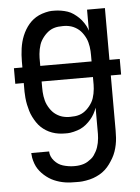

<svg xmlns="http://www.w3.org/2000/svg" viewBox="-53 -570 607 835"><g transform="rotate(-5 250.0 -152.5)"><path d="M248 223Q235 223 222.5 222.5Q210 222 197.5 220Q185 218 173 214.5Q161 211 149.5 206Q138 201 127.5 194Q117 187 107.5 178.5Q98 170 90 160Q82 150 76.5 139Q71 128 67 113.5Q63 99 63 91L62 80H140Q140 91 144.5 101.5Q149 112 157 121Q165 130 174 136Q183 142 194 145.5Q205 149 218 151Q231 153 239 153H248Q257 153 267 151.5Q277 150 286 147Q295 144 303 139Q311 134 318.5 128Q326 122 331.5 114Q337 106 341.5 97.5Q346 89 349 80Q352 71 354 61.5Q356 52 357 41Q358 30 358 23V-92Q353 -78 346 -65.5Q339 -53 329.5 -42Q320 -31 308.5 -21.5Q297 -12 284 -6Q271 0 254 4Q237 8 228 8H216Q202 8 188 6Q174 4 160 -1Q146 -6 134 -13.5Q122 -21 112 -30.5Q102 -40 94 -52Q86 -64 79.5 -77Q73 -90 69 -103.5Q65 -117 62 -131Q59 -145 57.5 -161.5Q56 -178 56 -188V-226H19V-294H56V-320Q56 -334 57 -348.5Q58 -363 60 -377Q62 -391 65.5 -404.5Q69 -418 74.5 -431.5Q80 -445 87.5 -457.5Q95 -470 104 -480.5Q113 -491 124 -499.5Q135 -508 148 -514Q161 -520 177.5 -524Q194 -528 204 -528H216Q230 -528 245 -525.5Q260 -523 273.5 -518.5Q287 -514 299 -505.5Q311 -497 321.5 -487Q332 -477 341.5 -462.5Q351 -448 354 -439L358 -428V-520H436V-294H481V-226H436V15Q436 30 435 45.5Q434 61 431 76Q428 91 423 105.5Q418 120 410.5 133Q403 146 394 158.5Q385 171 373.5 181.5Q362 192 348.5 199.5Q335 207 321 212Q307 217 289 220Q271 223 261 223ZM358 -294V-320Q358 -330 357.5 -339.5Q357 -349 355.5 -358.5Q354 -368 351.5 -377.5Q349 -387 345 -395.5Q341 -404 335.5 -412.5Q330 -421 323.5 -428Q317 -435 309 -440.5Q301 -446 292 -450Q283 -454 272 -456Q261 -458 255 -458H246Q236 -458 226.5 -457Q217 -456 207.5 -453Q198 -450 190 -445Q182 -440 175 -433.5Q168 -427 162 -419.5Q156 -412 151 -403.5Q146 -395 143 -385.5Q140 -376 138 -366.5Q136 -357 135 -346Q134 -335 134 -329V-294ZM238 -62H246Q256 -62 265.5 -63Q275 -64 284.5 -67Q294 -70 302 -75Q310 -80 317 -86.5Q324 -93 330 -100.5Q336 -108 341 -116.5Q346 -125 349 -134.5Q352 -144 354 -153.5Q356 -163 357 -174Q358 -185 358 -192V-226H134V-200Q134 -190 134.5 -180.5Q135 -171 136.5 -161.5Q138 -152 140.5 -142.5Q143 -133 147 -124.5Q151 -116 156.5 -107.5Q162 -99 168.5 -92Q175 -85 183 -79.5Q191 -74 200 -70Q209 -66 220 -64Q231 -62 238 -62Z"/></g></svg>

Font: Iosevka MaddieWtf
Style: Regular
Weight: 400
Monospace: yes
Designer: Belleve Invis
Foundry: Belleve Invis
Version: Version 31.3.0; ttfautohint (v1.8.3)